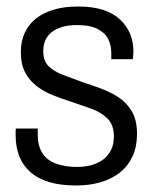

<svg xmlns="http://www.w3.org/2000/svg" viewBox="-20 -558 476 590"><path d="M214 12Q166 12 131 1.5Q96 -9 73 -29.5Q50 -50 39 -78.5Q28 -107 28 -144Q28 -149 28 -154Q28 -159 29 -163H96Q96 -158 96 -153.5Q96 -149 96 -145Q96 -109 110.5 -87Q125 -65 152.5 -55Q180 -45 217 -45Q251 -45 276.5 -56Q302 -67 316 -88Q330 -109 330 -139Q330 -174 310.5 -193.5Q291 -213 260.5 -224Q230 -235 197 -246Q168 -255 141 -266Q114 -277 92 -294Q70 -311 57 -336Q44 -361 44 -398Q44 -431 56 -457Q68 -483 90.5 -501Q113 -519 145.5 -528.5Q178 -538 219 -538Q265 -538 297 -527.5Q329 -517 349.5 -497.5Q370 -478 380 -453.5Q390 -429 390 -400Q390 -395 389.5 -388.5Q389 -382 388 -376H322V-395Q322 -419 312.5 -438Q303 -457 280 -469Q257 -481 217 -481Q190 -481 170.5 -475Q151 -469 138 -458.5Q125 -448 119 -433.5Q113 -419 113 -401Q113 -371 129 -355Q145 -339 171 -329Q197 -319 227 -308Q257 -298 287.5 -287Q318 -276 343.5 -259.5Q369 -243 385 -216Q401 -189 401 -147Q401 -107 387 -77Q373 -47 348 -27.5Q323 -8 289 2Q255 12 214 12Z"/></svg>

Font: Archivo SemiCondensed Light
Style: Regular
Weight: 300
Width: 4
Designer: Hector Gatti
Foundry: Omnibus-Type
Version: Version 2.001